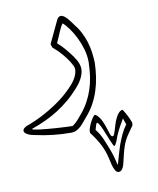

<svg xmlns="http://www.w3.org/2000/svg" viewBox="-148 -384 765 930"><g transform="rotate(-10 235.0 80.5)"><path d="M337.9 -64.5Q336.9 -29.3 331.8 4.6Q326.7 38.6 316.4 70.6Q306.2 102.5 289.8 132.3Q273.4 162.1 249 189.5Q240.7 198.7 232.4 209.2Q224.1 219.7 214.4 228.8Q204.6 237.8 192.9 243.7Q181.2 249.5 166 249.5Q77.1 249.5 -8.8 230Q-14.2 229 -22.7 227.1Q-31.2 225.1 -39.3 221.4Q-47.4 217.8 -53.5 212.4Q-59.6 207 -59.6 198.7Q-57.6 192.4 -53.5 188.5Q-49.3 184.6 -44.4 181.9Q-39.6 179.2 -34.2 177.7Q-28.8 176.3 -23.4 173.8Q-8.8 168 5.9 161.6Q20.5 155.3 34.7 147.9Q77.6 126 118.2 98.1Q158.7 70.3 192.4 35.6Q200.7 26.9 209 17.1Q217.3 7.3 223.9 -3.7Q230.5 -14.6 234.6 -26.4Q238.8 -38.1 238.8 -50.8Q238.8 -58.1 233.9 -68.4Q229 -78.6 222.2 -89.4Q215.3 -100.1 208.3 -109.4Q201.2 -118.7 196.8 -124Q185.5 -137.7 173.3 -149.9Q161.1 -162.1 147.9 -173.3Q146.5 -177.2 145.3 -181.6Q144 -186 142.6 -190.4L195.3 -301.8Q197.8 -307.1 202.9 -311.8Q208 -316.4 214.8 -316.4Q223.1 -316.4 231.7 -309.8Q240.2 -303.2 247.6 -294.9Q254.9 -286.6 260.5 -278.3Q266.1 -270 269 -266.6Q288.6 -242.7 301.3 -218.3Q314 -193.8 321.8 -168.7Q329.6 -143.6 333.3 -117.7Q336.9 -91.8 337.9 -64.5ZM308.6 -63Q309.1 -65.9 309.1 -68.6Q309.1 -71.3 309.1 -74.2Q309.1 -105 299.8 -137Q290.5 -168.9 276.6 -196.8Q262.7 -224.6 246.6 -246.6Q230.5 -268.6 217.3 -279.3Q212.4 -273.4 207.3 -263.4Q202.1 -253.4 196.8 -241.2Q191.4 -229 185.8 -215.3Q180.2 -201.7 174.3 -189Q189.9 -175.3 203.9 -159.7Q217.8 -144 230.5 -127.4Q237.3 -118.7 243.9 -109.4Q250.5 -100.1 256.1 -89.8Q261.7 -79.6 265.1 -68.6Q268.6 -57.6 268.6 -46.4Q268.6 -34.2 264.9 -22.2Q261.2 -10.3 255.1 1.2Q249 12.7 241.5 22.9Q233.9 33.2 226.1 41.5Q200.2 70.8 172.6 94Q145 117.2 115.5 136Q85.9 154.8 53.7 169.7Q21.5 184.6 -14.2 197.3Q-17.1 198.2 -17.1 199.2Q-17.1 201.2 -7.3 203.4Q2.4 205.6 18.6 207.5Q34.7 209.5 55.2 211.4Q75.7 213.4 97.4 214.8Q119.1 216.3 140.4 217.3Q161.6 218.3 178.7 218.8Q192.9 210 205.6 195.8Q218.3 181.6 228.5 168.9Q250 143.1 264.6 116Q279.3 88.9 288.8 60.1Q298.3 31.2 303 0.7Q307.6 -29.8 308.6 -63ZM465.3 265.1Q449.7 286.6 435.1 308.6Q420.4 330.6 411.6 355.5Q405.3 374 400.6 392.6Q396 411.1 391.6 430.2Q390.1 437 387.9 445.1Q385.7 453.1 382.1 460.2Q378.4 467.3 373.5 471.9Q368.7 476.6 361.3 476.6Q352.1 476.6 346.2 468.3Q340.3 460 336.2 448Q332 436 329.6 422.9Q327.1 409.7 324.2 400.4Q315.4 362.3 298.1 330.1Q280.8 297.9 257.3 268.1Q255.9 265.1 255.9 260.7Q255.9 252.4 260.3 240Q264.6 227.5 270.8 215.6Q276.9 203.6 283.4 194.6Q290 185.5 293.9 183.6Q296.4 184.6 298.1 185.8Q299.8 187 302.2 188Q318.4 203.6 326.9 223.1Q335.4 242.7 340.8 260Q346.2 277.3 350.3 289.3Q354.5 301.3 361.8 301.3Q366.2 301.3 369.9 292.5Q373.5 283.7 377.2 271.2Q380.9 258.8 385 245.1Q389.2 231.4 394 221.7Q396.5 216.8 399.9 210.2Q403.3 203.6 408 197.8Q412.6 191.9 418.2 187.7Q423.8 183.6 431.2 183.6Q442.4 200.7 450.7 217Q459 233.4 465.8 251.5ZM425.3 225.1Q416 240.7 408.9 253.2Q401.9 265.6 396 277.3Q390.1 289.1 385 301.3Q379.9 313.5 374.5 329.1Q369.6 338.9 366.7 344Q363.8 349.1 361.3 349.1Q358.9 349.1 354.5 339.8Q350.1 330.6 344.2 316.7Q338.4 302.7 332 286.6Q325.7 270.5 319.6 256.6Q313.5 242.7 307.6 233.4Q301.8 224.1 297.9 224.1Q295.9 224.1 294.2 228Q292.5 231.9 290.8 237.3Q289.1 242.7 287.6 248.3Q286.1 253.9 285.2 256.8Q295.9 270 303 282.2Q310.1 294.4 315.9 307.6Q321.8 320.8 327.4 335.7Q333 350.6 340.3 368.7Q345.2 380.9 348.9 393.8Q352.5 406.7 355.2 417.5Q357.9 428.2 359.4 435.1Q360.8 441.9 361.8 441.9Q362.3 441.9 365.5 430.4Q368.7 418.9 373 403.6Q377.4 388.2 382.3 372.3Q387.2 356.4 390.1 347.7Q399.4 322.3 409.9 299.8Q420.4 277.3 436 255.9Z"/></g></svg>

Font: XB Kayhan Pook
Style: Regular
Weight: 700
Designer: Behnam
Foundry: Irmug
Version: Version 7.300 2009